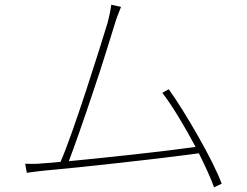

<svg xmlns="http://www.w3.org/2000/svg" viewBox="-20 -766 1040 809"><path d="M914 8C880 -87 760 -294 691 -390L664 -375C705 -322 759 -232 804 -147C695 -131 440 -103 270 -87C292 -144 334 -264 374 -384C414 -501 449 -619 463 -663C475 -703 483 -718 490 -737L449 -746C446 -726 444 -712 433 -669C405 -576 287 -200 235 -84C207 -81 183 -79 163 -78C136 -75 113 -75 86 -76L93 -38C120 -42 140 -44 165 -47C307 -59 674 -100 818 -120C846 -64 869 -13 882 23Z"/></svg>

Font: SSpoqa Han Sans Neo Thin
Style: Regular
Weight: 100
Designer: [Spoqa Han Sans Neo] Dong-huui Kim  Younghwa Kang  Yujin Lee  [Noto Sans] Ryoko NISHIZUKA  (kana & ideographs); Paul D. 
Foundry: Spoqa (http://www.spoqa-han-sans.com)
Version: Version 1.000